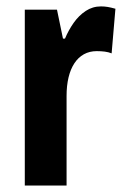

<svg xmlns="http://www.w3.org/2000/svg" viewBox="-20 -577 387 597"><path d="M293.9 -557.1Q304.7 -557.1 314.9 -555.4Q325.2 -553.7 338.9 -549.8L327.1 -411.1Q317.4 -415 305.9 -416.5Q294.4 -418 280.8 -418Q258.3 -418 240.7 -408.2Q223.1 -398.4 211.2 -380.1Q199.2 -361.8 193.1 -336.2Q187 -310.5 187 -278.8V0H57.1V-546.9H157.2L175.8 -457H182.1Q192.9 -482.9 209 -505.9Q225.1 -528.8 246.6 -543Q268.1 -557.1 293.9 -557.1Z"/></svg>

Font: Open Sans Condensed
Style: Regular
Weight: 400
Width: 3
Designer: Monotype Design Team
Foundry: Monotype Imaging Inc.
Version: Version 3.000